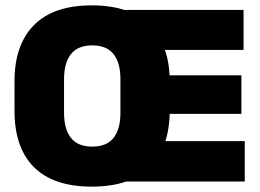

<svg xmlns="http://www.w3.org/2000/svg" viewBox="-20 -676 970 715"><path d="M321.5 19Q179.5 19 106.8 -53.2Q34 -125.5 34 -263.5V-373.5Q34 -509.5 106.8 -582.8Q179.5 -656 321.5 -656Q466.5 -656 539.2 -580.8Q612 -505.5 612 -373.5V-263.5Q612 -129.5 539.2 -55.2Q466.5 19 321.5 19ZM323.5 -130Q377 -130 402.8 -162.5Q428.5 -195 428.5 -256V-381Q428.5 -442 402.8 -474.5Q377 -507 323.5 -507Q270 -507 244.2 -474.5Q218.5 -442 218.5 -381V-256Q218.5 -195 244.2 -162.5Q270 -130 323.5 -130ZM421 0V-150.5H891.5V0ZM532.5 -252V-395.5H879V-252ZM421 -490V-639H887V-490Z"/></svg>

Font: Anek Latin ExtraBold
Style: Regular
Weight: 800
Designer: Yesha Goshar
Foundry: Ek Type
Version: Version 1.003